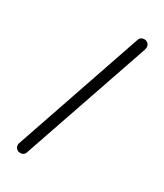

<svg xmlns="http://www.w3.org/2000/svg" viewBox="-204 -818 840 982"><g transform="rotate(30 216.5 -326.5)"><path d="M109.4 75.2Q114.3 70.3 116.2 62.5L376 -694.3Q377.9 -702.1 377.9 -706.5Q377.9 -710.9 377 -714.8Q375 -722.7 370.1 -727.5Q360.4 -737.3 347.7 -737.3Q333 -737.3 324.2 -728.5Q319.3 -723.6 317.4 -715.8Q57.6 43.9 56.6 45.9Q55.7 49.8 55.7 52.7Q55.7 70.3 69.3 79.1Q76.2 84 88.4 84Q100.6 84 109.4 75.2Z"/></g></svg>

Font: FakePearl
Style: ExtraLight
Weight: 300
Version: Version 1.2